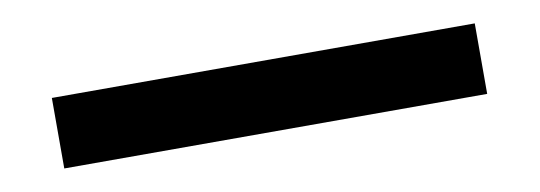

<svg xmlns="http://www.w3.org/2000/svg" viewBox="-26 -82 737 262"><g transform="rotate(-10 342.0 49.0)"><path d="M634.8 0V97.7H48.8V0Z"/></g></svg>

Font: BabelStone Runic Byrhtferth
Style: Regular
Weight: 400
Designer: Andrew West
Foundry: BabelStone
Version: Version 7.004;November 9, 2023